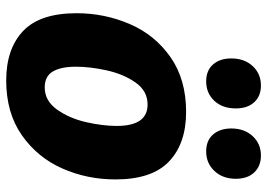

<svg xmlns="http://www.w3.org/2000/svg" viewBox="-138 -688 840 603"><g transform="rotate(90 281.5 -386.0)"><path d="M543 -329Q543 -240 508.5 -162Q474 -84 404 -35Q334 14 232 14Q133 14 77 -39Q21 -92 21 -207Q21 -295 55 -374Q89 -453 159 -502Q229 -551 331 -551Q430 -551 486.5 -497.5Q543 -444 543 -329ZM189 -205Q189 -158 204 -132.5Q219 -107 254 -107Q296 -107 323.5 -145.5Q351 -184 363 -236.5Q375 -289 375 -333Q375 -430 308 -430Q265 -430 238.5 -392Q212 -354 200.5 -301.5Q189 -249 189 -205ZM163 -693Q163 -734 187 -760Q211 -786 248 -786Q281 -786 300.5 -765Q320 -744 320 -707Q320 -665 296 -639.5Q272 -614 235 -614Q201 -614 182 -635.5Q163 -657 163 -693ZM383 -693Q383 -734 407 -760Q431 -786 468 -786Q501 -786 521 -765Q541 -744 541 -707Q541 -666 516.5 -640Q492 -614 455 -614Q421 -614 402 -635.5Q383 -657 383 -693Z"/></g></svg>

Font: Bitter Pro ExtraBold
Style: Italic
Weight: 800
Italic angle: -9°
Designer: Sol Matas, and Bitter project Authors
Foundry: Sol Matas
Version: Version 1.010